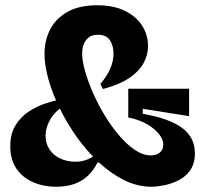

<svg xmlns="http://www.w3.org/2000/svg" viewBox="-20 -695 786 729"><path d="M555 14Q502 14 451.5 -11Q401 -36 355.5 -78.5Q310 -121 272.5 -173.5Q235 -226 207 -283Q179 -340 164 -393.5Q149 -447 149 -491Q149 -541 170 -582.5Q191 -624 235.5 -649.5Q280 -675 349 -675Q412 -675 455 -653.5Q498 -632 520 -597Q542 -562 542 -520Q542 -486 525 -455Q508 -424 471 -399Q434 -374 371 -357L361 -376Q385 -404 398 -433Q411 -462 411 -492Q411 -521 397.5 -542Q384 -563 352 -563Q330 -563 317 -553Q304 -543 298 -527Q292 -511 292 -491Q292 -464 303 -425Q314 -386 333 -342.5Q352 -299 377.5 -257Q403 -215 432.5 -180.5Q462 -146 492.5 -125.5Q523 -105 553 -105Q574 -105 587 -116Q600 -127 600 -145Q600 -165 584.5 -185Q569 -205 540 -222.5Q511 -240 467 -249V-358H698V-254L522 -282V-263Q624 -245 672 -209Q720 -173 720 -113Q720 -74 702.5 -49Q685 -24 658 -10.5Q631 3 603 8.5Q575 14 555 14ZM193 14Q144 14 104 -4Q64 -22 41.5 -56Q19 -90 19 -140Q19 -187 39 -219.5Q59 -252 90 -272Q121 -292 155 -303Q189 -314 216 -318L222 -294Q187 -270 170 -240Q153 -210 153 -180Q153 -150 168 -127.5Q183 -105 209 -93Q235 -81 266 -81Q292 -81 313 -90Q334 -99 353 -115L370 -78H350Q336 -49 314 -28Q292 -7 262 3.5Q232 14 193 14Z"/></svg>

Font: Bricolage Grotesque 24pt
Style: Bold
Weight: 700
Designer: Mathieu Triay
Foundry: Atelier Triay
Version: Version 1.001;gftools[0.9.33.dev8+g029e19f]